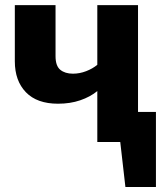

<svg xmlns="http://www.w3.org/2000/svg" viewBox="-20 -565 655 764"><path d="M600.5 -119.5V179H479L458.5 0H367.2V-202.6Q339 -179.5 299.2 -165.9Q259.5 -152.3 210.8 -152.3Q127.2 -152.3 83.1 -197.9Q39 -243.6 39 -321V-544.6H201V-341.5Q201 -302.6 220 -287.2Q239 -271.8 270.3 -271.8Q296.9 -271.8 322.8 -281.8Q348.7 -291.8 367.2 -307.2V-544.6H529.2V-119.5Z"/></svg>

Font: Fira Code
Style: Bold
Weight: 700
Monospace: yes
Designer: Carrois Corporate, Edenspiekermann AG, Nikita Prokopov
Foundry: Carrois Corporate, Edenspiekermann AG, Nikita Prokopov
Version: Version 6.000; ttfautohint (v1.8.2) -l 8 -r 50 -G 200 -x 14 